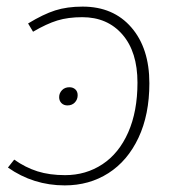

<svg xmlns="http://www.w3.org/2000/svg" viewBox="-20 -551 540 581"><path d="M432 -299Q432 -204 399 -134Q366 -64 308 -27Q250 10 176 10Q81 10 4 -44L23 -68Q57 -44 93.5 -32.5Q130 -21 177 -21Q240 -21 290 -54Q340 -87 368 -150.5Q396 -214 396 -301Q396 -394 350.5 -446.5Q305 -499 229 -499Q186 -499 153.5 -489Q121 -479 80 -455L65 -480Q111 -508 147 -519.5Q183 -531 230 -531Q323 -531 377.5 -468Q432 -405 432 -299ZM159 -257Q159 -269 167.5 -278Q176 -287 190 -287Q201 -287 208 -280.5Q215 -274 215 -263Q215 -250 206.5 -241Q198 -232 184 -232Q173 -232 166 -239Q159 -246 159 -257Z"/></svg>

Font: FiraGO UltraLight
Style: Italic
Weight: 200
Italic angle: -8°
Designer: bBox Type GmbH
Foundry: bBox Type GmbH
Version: Version 1.001